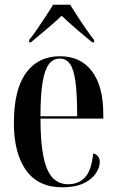

<svg xmlns="http://www.w3.org/2000/svg" viewBox="-20 -786 495 816"><path d="M244 10Q143 10 91 -62Q39 -134 39 -264Q39 -405 90.5 -476Q142 -547 235 -547Q323 -547 371 -483Q419 -419 419 -302V-282H152Q152 -180 165 -118.5Q178 -57 204 -30Q230 -3 270 -3Q314 -3 341.5 -32.5Q369 -62 376 -134Q404 -126 404 -98Q404 -75 387.5 -49.5Q371 -24 335.5 -7Q300 10 244 10ZM308 -292Q308 -382 301 -436Q294 -490 278 -513.5Q262 -537 234 -537Q206 -537 188 -513.5Q170 -490 161 -436.5Q152 -383 152 -292ZM104 -616Q119 -635 137.5 -661.5Q156 -688 174 -716Q192 -744 206 -766H278Q292 -744 310 -716Q328 -688 346.5 -661.5Q365 -635 380 -616V-606H372Q356 -620 332 -639.5Q308 -659 284 -680.5Q260 -702 242 -719Q212 -690 176 -660.5Q140 -631 111 -606H104Z"/></svg>

Font: Noto Serif Display ExtraCondensed SemiBold
Style: Regular
Weight: 600
Width: 2
Designer: Monotype Design Team
Foundry: Monotype Imaging Inc.
Version: Version 2.009